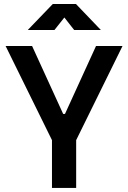

<svg xmlns="http://www.w3.org/2000/svg" viewBox="-20 -918 626 938"><path d="M233.9 0H352.1V-233.4L578.6 -693.4H449.2L297.4 -361.3H288.6L136.7 -693.4H7.3L233.9 -233.4ZM115.7 -771.5H246.1L294.4 -832.5L342.3 -771.5H472.7L351.1 -898.4H237.8Z"/></svg>

Font: Cascadia Code NF SemiBold
Style: Regular
Weight: 600
Monospace: yes
Designer: Aaron Bell
Foundry: Saja Typeworks
Version: Version 2404.023